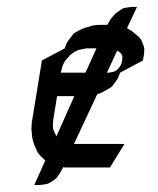

<svg xmlns="http://www.w3.org/2000/svg" viewBox="-20 -484 457 555"><path d="M70.8 -110.8 71.8 -128.9 101.1 -309.1 167 -344.2 172.9 -359.9 179.2 -369.1 189 -381.8 192.9 -387.2 206.1 -395 223.1 -402.8 248 -410.2 263.2 -412.1H290L300.8 -430.2L311 -441.9L314.9 -445.8L328.1 -455.1L335.9 -460L345.2 -461.9L359.9 -463.9H376L347.2 -402.8L359.9 -395L380.9 -377.9L388.2 -369.1L395 -352.1L397 -344.2V-335L396 -326.2L393.1 -309.1L327.1 -273.9L320.8 -257.8L314.9 -249L305.2 -235.8L299.8 -231L288.1 -224.1L271 -214.8L261.2 -211.9L193.8 -67.9H339.8L297.9 0H167L163.1 -1L152.8 17.1L144 29.8L139.2 34.2L126 43L118.2 46.9L109.9 48.8L95.2 50.8H79.1L110.8 -20L96.2 -34.2L88.9 -43L78.1 -67.9L73.2 -85.9ZM132.8 -120.1 133.8 -110.8 137.2 -102.1 143.1 -89.8 194.8 -206.1H145L133.8 -137.2ZM155.8 -273.9H227.1L258.8 -344.2H229L212.9 -340.8L205.1 -338.9L196.8 -335L184.1 -326.2L180.2 -321.8L168.9 -309.1L164.1 -300.8L160.2 -292ZM289.1 -273.9H294.9L305.2 -275.9L309.1 -276.9L316.9 -280.8L324.2 -288.1L329.1 -295.9L331.1 -300.8L333 -309.1L334 -316.9L333 -323.2L332 -326.2L328.1 -331.1L321.8 -335.9L318.8 -337.9Z"/></svg>

Font: Petahja
Style: Italic
Weight: 400
Designer: T. Christopher White
Version: Version 1.1